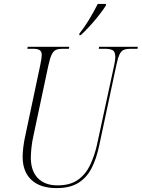

<svg xmlns="http://www.w3.org/2000/svg" viewBox="-20 -954 726 984"><path d="M270 10Q186 10 141 -32Q96 -74 96 -151Q96 -171 99.5 -200.5Q103 -230 111 -265L186 -619Q190 -638 192 -651.5Q194 -665 194 -672Q194 -690 183.5 -697Q173 -704 150 -704H120L122 -714H335L333 -704H300Q280 -704 267 -698.5Q254 -693 245 -674.5Q236 -656 228 -619L153 -266Q144 -227 141 -195.5Q138 -164 138 -146Q138 -78 174 -41Q210 -4 275 -4Q341 -4 381 -33.5Q421 -63 443 -110.5Q465 -158 477 -212L565 -619Q571 -647 571 -662Q571 -690 556.5 -697Q542 -704 517 -704H486L488 -714H686L685 -704H650Q629 -704 615.5 -699Q602 -694 593 -676Q584 -658 576 -619L488 -206Q474 -140 449 -91.5Q424 -43 381 -16.5Q338 10 270 10ZM387 -782Q412 -813 436.5 -853.5Q461 -894 481 -934H523V-926Q509 -904 488 -877Q467 -850 442 -822.5Q417 -795 394 -774H386Z"/></svg>

Font: Noto Serif Display Condensed ExtraLight
Style: Italic
Weight: 200
Width: 3
Italic angle: -12°
Designer: Monotype Design Team
Foundry: Monotype Imaging Inc.
Version: Version 2.009